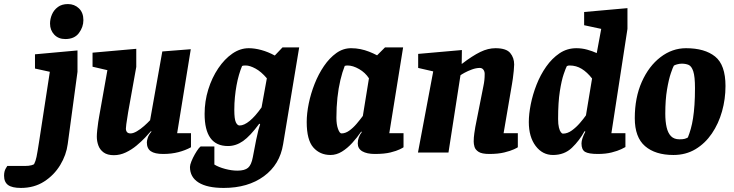

<svg xmlns="http://www.w3.org/2000/svg" viewBox="-140 -750 3607 944"><path d="M-37 174Q-81 174 -100.5 159.5Q-120 145 -120 114Q-120 92 -111.5 78Q-103 64 -104 66H-19Q2 66 14.5 62.5Q27 59 28 56Q35 43 39.5 21.5Q44 0 52 -52L105 -397L32 -413V-483L241 -502V-397L193 -42Q186 12 156 61.5Q126 111 77 142.5Q28 174 -37 174ZM181 -558Q147 -558 126.5 -580Q106 -602 106 -634Q106 -657 115.5 -679Q125 -701 144.5 -715.5Q164 -730 194 -730Q226 -730 248 -709Q270 -688 270 -651Q270 -617 248 -587.5Q226 -558 181 -558Z M420 13Q388 13 369.5 -0.5Q351 -14 343.5 -35Q336 -56 336 -78Q336 -90 338 -110Q340 -130 343 -150Q346 -170 348 -180L388 -405L315 -422V-491L530 -510V-421L490 -198Q489 -189 486 -172Q483 -155 481 -139.5Q479 -124 479 -118Q479 -107 484.5 -100.5Q490 -94 502 -94Q515 -94 533 -104.5Q551 -115 568.5 -130.5Q586 -146 598 -159L658 -497L798 -508L731 -95H799V-26Q772 -11 737.5 -2Q703 7 662 7Q621 7 601.5 -6.5Q582 -20 582 -50Q582 -58 586.5 -72.5Q591 -87 605 -103L602 -105Q592 -93 573.5 -73.5Q555 -54 531 -34Q507 -14 478.5 -0.5Q450 13 420 13Z M960 174Q879 174 836.5 147.5Q794 121 794 71Q794 61 801 43.5Q808 26 818 8.5Q828 -9 837 -20.5Q846 -32 850 -30H914V59Q935 72 967 80.5Q999 89 1027 89Q1063 89 1079.5 75Q1096 61 1103 23Q1113 -31 1119.5 -62.5Q1126 -94 1130.5 -111Q1135 -128 1139 -139L1135 -142Q1090 -81 1055 -56.5Q1020 -32 981 -32Q923 -32 894.5 -71.5Q866 -111 866 -190Q866 -252 884 -310Q902 -368 933 -414Q964 -460 1002.5 -486.5Q1041 -513 1083 -513Q1112 -513 1145 -504Q1178 -495 1211 -477L1249 -517H1331L1252 -41Q1236 59 1157.5 116.5Q1079 174 960 174ZM1038 -133Q1060 -133 1087.5 -155.5Q1115 -178 1146 -222L1172 -365Q1144 -398 1116 -413Q1088 -428 1069 -428Q1060 -428 1056.5 -427.5Q1053 -427 1050 -425Q1042 -406 1035 -382Q1028 -358 1023 -330.5Q1018 -303 1015 -272.5Q1012 -242 1012 -210Q1012 -165 1019.5 -149Q1027 -133 1038 -133Z M1485 12Q1433 12 1400.5 -25Q1368 -62 1368 -150Q1368 -192 1378 -241Q1388 -290 1407 -338Q1426 -386 1453 -425.5Q1480 -465 1513.5 -489Q1547 -513 1586 -513Q1610 -513 1632 -508.5Q1654 -504 1674.5 -496Q1695 -488 1714 -478L1753 -517H1842L1774 -95H1844V-26Q1842 -24 1826 -16Q1810 -8 1780 -0.5Q1750 7 1703 7Q1664 7 1641.5 -6Q1619 -19 1619 -45Q1619 -60 1624 -74Q1629 -88 1639 -101L1636 -103Q1616 -74 1592 -47.5Q1568 -21 1541 -4.5Q1514 12 1485 12ZM1539 -94Q1558 -94 1577 -107.5Q1596 -121 1613 -141Q1630 -161 1644 -180L1674 -365Q1656 -393 1625.5 -410.5Q1595 -428 1569 -428Q1565 -428 1561.5 -427.5Q1558 -427 1555 -426Q1543 -396 1533.5 -356Q1524 -316 1519 -269.5Q1514 -223 1514 -171Q1514 -138 1522 -116Q1530 -94 1539 -94Z M2266 7Q2229 7 2213 -3.5Q2197 -14 2193 -28Q2189 -42 2189 -54Q2189 -74 2192 -94Q2195 -114 2197 -126L2237 -328Q2240 -342 2241.5 -356Q2243 -370 2243 -387Q2243 -399 2236.5 -407.5Q2230 -416 2219 -416Q2201 -416 2180.5 -408.5Q2160 -401 2144.5 -392.5Q2129 -384 2124 -380L2065 0H1915L1990 -399L1916 -416V-485L2131 -504L2130 -436H2131Q2157 -456 2179.5 -470.5Q2202 -485 2221.5 -494.5Q2241 -504 2259.5 -508.5Q2278 -513 2296 -513Q2349 -513 2368.5 -489.5Q2388 -466 2388 -433Q2388 -422 2386 -402Q2384 -382 2381.5 -363.5Q2379 -345 2377 -335L2336 -95H2406V-26Q2404 -24 2387 -16Q2370 -8 2339.5 -0.5Q2309 7 2266 7Z M2579 12Q2527 12 2493.5 -32.5Q2460 -77 2460 -150Q2460 -189 2469.5 -237Q2479 -285 2498 -333.5Q2517 -382 2545.5 -422.5Q2574 -463 2611 -488Q2648 -513 2694 -513Q2721 -513 2746.5 -506Q2772 -499 2794 -489L2816 -608L2732 -626V-691L2945 -710V-608L2866 -95H2935V-27Q2932 -25 2914.5 -16.5Q2897 -8 2867.5 -0.5Q2838 7 2800 7Q2754 7 2736.5 -3.5Q2719 -14 2719 -45Q2719 -56 2724 -71Q2729 -86 2738 -103L2734 -105Q2709 -59 2672 -23.5Q2635 12 2579 12ZM2628 -93Q2650 -93 2671.5 -108.5Q2693 -124 2711.5 -145.5Q2730 -167 2741 -183L2771 -364Q2747 -395 2720 -411.5Q2693 -428 2661 -428Q2657 -428 2654 -427.5Q2651 -427 2647 -425Q2642 -416 2631.5 -385.5Q2621 -355 2612.5 -301Q2604 -247 2604 -165Q2604 -139 2608 -123Q2612 -107 2617.5 -100Q2623 -93 2628 -93Z M3171 12Q3082 12 3031.5 -31.5Q2981 -75 2981 -169Q2981 -270 3015.5 -347.5Q3050 -425 3107.5 -469Q3165 -513 3233 -513Q3325 -513 3376 -472Q3427 -431 3427 -327Q3427 -263 3410 -202.5Q3393 -142 3360 -93.5Q3327 -45 3279.5 -16.5Q3232 12 3171 12ZM3201 -65Q3218 -65 3226.5 -67.5Q3235 -70 3242 -74Q3250 -94 3256.5 -117Q3263 -140 3267.5 -169Q3272 -198 3274.5 -234.5Q3277 -271 3277 -317Q3277 -374 3268.5 -399.5Q3260 -425 3245.5 -431Q3231 -437 3212 -437Q3201 -437 3188.5 -433.5Q3176 -430 3173 -427Q3169 -421 3158.5 -390.5Q3148 -360 3139.5 -309.5Q3131 -259 3131 -191Q3131 -153 3137.5 -124.5Q3144 -96 3159 -80.5Q3174 -65 3201 -65Z"/></svg>

Font: Faustina ExtraBold
Style: Italic
Weight: 800
Italic angle: -8°
Designer: Alfonso Garcia
Foundry: http://www.omnibus-type.com
Version: Version 1.200